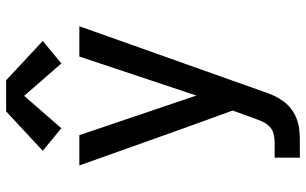

<svg xmlns="http://www.w3.org/2000/svg" viewBox="-210 -594 1019 640"><g transform="rotate(-90 300.0 -274.5)"><path d="M94 215V131H144Q159 131 173 127.5Q187 124 197.5 114Q208 104 214 90.5Q220 77 225 63L251 -9L188 -183L68 -520H169L301 -130L431 -520H532L315 91Q309 110 301 127.5Q293 145 281.5 160.5Q270 176 254.5 187.5Q239 199 220.5 205.5Q202 212 183 213.5Q164 215 144 215ZM192 -580 117 -642 248 -764H352L483 -642L408 -580L300 -704Z"/></g></svg>

Font: Zed Mono Medium Extended
Style: Regular
Weight: 500
Width: 7
Monospace: yes
Designer: Belleve Invis
Foundry: Belleve Invis
Version: Version 1.0.0; ttfautohint (v1.8.4)